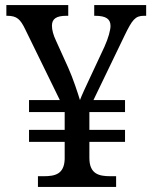

<svg xmlns="http://www.w3.org/2000/svg" viewBox="-20 -734 599 754"><path d="M129 0H436V-42H413C368 -42 331 -51 331 -114V-177H471V-224H331V-294H471V-341H347L469 -594C499 -656 511 -672 545 -672H554V-714H350V-672H353C397 -672 414 -659 414 -632C414 -617 406 -585 390 -550L333 -428C320 -401 299 -355 294 -341C286 -367 267 -426 248 -468L200 -574C189 -597 184 -617 184 -633C184 -660 201 -672 241 -672H248V-714H5V-672H8C47 -672 60 -658 79 -619L215 -341H94V-294H234V-224H94V-177H234V-109C232 -50 196 -42 152 -42H129Z"/></svg>

Font: Noto Serif Devanagari
Style: Regular
Weight: 400
Designer: Universal Thirst, Indian Type Foundry and the Monotype Design Team
Foundry: Monotype Imaging Inc.
Version: Version 2.004